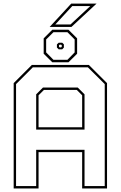

<svg xmlns="http://www.w3.org/2000/svg" viewBox="-20 -1068 684 1088"><path d="M57.5 0V-597L160.5 -700H483.5L586.5 -597V0H445.5V-206H198.5V0ZM71 -13.5H185V-219H459V-13.5H573.5V-591.5L478 -686.5H166L71 -591.5ZM198.5 -347H445.5V-528L415 -558.5H229L198.5 -528ZM185 -333.5V-533.5L223.5 -572H420.5L459 -533.5V-333.5ZM276.5 -715 227.5 -763.5V-850.5L276.5 -899.5H368L417 -850.5V-763.5L368 -715ZM283 -729H362L403 -771V-844.5L362 -885.5H283L241.5 -844.5V-771ZM312.5 -788.5 302.5 -798.5V-816.5L312.5 -826H332.5L342 -816.5V-798.5L332.5 -788.5ZM318 -799.5H326.5L330 -803V-811.5L326.5 -815H318L314.5 -811.5V-803ZM261.5 -915.5 383.5 -1047.5H527L385 -915.5ZM293.5 -929.5H379.5L491.5 -1033.5H389.5Z"/></svg>

Font: Tourney Thin Thin
Style: Regular
Weight: 250
Version: Version 1.015